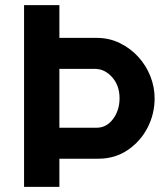

<svg xmlns="http://www.w3.org/2000/svg" viewBox="-20 -730 644 750"><path d="M358 -582Q407 -582 448.5 -561.5Q490 -541 520.5 -507.5Q551 -474 567.5 -432Q584 -390 584 -346Q584 -285 556.5 -231.5Q529 -178 479 -144Q429 -110 364 -110H212V0H74V-710H212V-582ZM357 -231Q396 -231 421.5 -265Q447 -299 447 -346Q447 -396 418 -428.5Q389 -461 351 -461H212V-231Z"/></svg>

Font: Raleway
Style: Bold
Weight: 700
Designer: Matt McInerney, Pablo Impallari, Rodrigo Fuenzalida
Foundry: Matt McInerney, Pablo Impallari, Rodrigo Fuenzalida
Version: Version 4.026